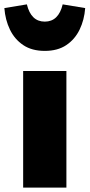

<svg xmlns="http://www.w3.org/2000/svg" viewBox="-64 -859 410 879"><path d="M240 0H42V-534H240ZM141 -626Q82 -626 42.5 -652.5Q3 -679 -18.5 -723.5Q-40 -768 -44 -822L59 -839Q78 -760 141 -760Q204 -760 223 -839L326 -822Q322 -768 300.5 -723.5Q279 -679 239.5 -652.5Q200 -626 141 -626Z"/></svg>

Font: Trujillo Black
Style: Regular
Weight: 900
Designer: Fira Sans original fonts by bBox Type GmbH, Carrois Corporate GbR, & Edenspiekermann AG / Changes by Cristiano Sobral
Foundry: Fira Sans original fonts by bBox Type GmbH, Carrois Corporate GbR, & Edenspiekermann AG / Changes by Cristiano Sobral
Version: Version 4.301;July 28, 2020;FontCreator 13.0.0.2655 64-bit